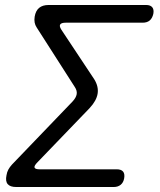

<svg xmlns="http://www.w3.org/2000/svg" viewBox="-20 -750 640 770"><path d="M436 0H45Q21 0 11 -11.5Q1 -23 6 -47Q8 -60 13.5 -70Q19 -80 28 -90L271 -343Q285 -358 287.5 -372Q290 -386 280 -401L127 -640Q121 -649 119 -659.5Q117 -670 119 -683Q123 -707 137 -718.5Q151 -730 175 -730H566Q583 -730 590.5 -721Q598 -712 595 -695Q591 -677 580.5 -668Q570 -659 552 -659H244Q226 -659 221.5 -652Q217 -645 226 -631L358 -432Q376 -403 371.5 -374.5Q367 -346 339 -316L131 -100Q116 -85 118.5 -78Q121 -71 139 -71H448Q466 -71 473.5 -62Q481 -53 478 -35Q475 -18 464 -9Q453 0 436 0Z"/></svg>

Font: Maple Mono Light
Style: Italic
Weight: 300
Italic angle: -10°
Monospace: yes
Designer: subframe7536
Version: Version 7.000